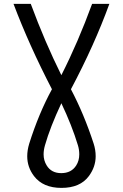

<svg xmlns="http://www.w3.org/2000/svg" viewBox="-20 -752 626 978"><path d="M48.8 -732.4H136.7Q209 -537.1 292.5 -369.1Q377.4 -536.1 449.2 -732.4H537.1Q460.9 -522.5 341.3 -297.4Q408.2 -170.4 457 -20.5Q467.3 11.2 467.3 43.9Q467.3 98.1 432.6 145Q388.2 205.1 293 205.1Q199.2 205.1 153.3 145Q118.7 99.6 118.7 43.9Q118.7 13.2 128.9 -20.5Q177.7 -174.8 244.6 -297.4Q127.9 -522.5 48.8 -732.4ZM292.5 -226.1Q235.4 -104.5 209 -11.7Q202.1 12.7 202.1 34.2Q202.1 65.4 217.8 90.8Q241.7 129.9 292 129.9Q343.3 129.9 368.2 90.8Q383.8 66.4 383.8 34.2Q383.8 10.7 377 -11.7Q346.2 -113.3 292.5 -226.1Z"/></svg>

Font: Consola Mono
Style: Book
Weight: 400
Monospace: yes
Designer: Wojciech Kalinowski "wmk69" (wmk69@o2.pl)
Foundry: Wojciech Kalinowski "wmk69" (wmk69@o2.pl)
Version: Version 2.1.0